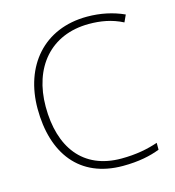

<svg xmlns="http://www.w3.org/2000/svg" viewBox="-109 -816 836 918"><g transform="rotate(-15 309.0 -357.0)"><path d="M405 -688C461 -688 517 -679 571 -651L587 -686C532 -711 471 -724 405 -724C189 -724 63 -569 63 -360C63 -138 173 10 387 10C466 10 525 -3 571 -21V-55C521 -38 463 -26 389 -26C199 -26 103 -158 103 -359C103 -551 213 -688 405 -688Z"/></g></svg>

Font: Noto Sans Canadian Aboriginal ExtraLight
Style: Regular
Weight: 200
Designer: Monotype Design Team, Typotheque's Kevin King
Foundry: Monotype Imaging Inc.
Version: Version 2.004